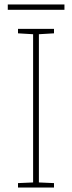

<svg xmlns="http://www.w3.org/2000/svg" viewBox="-20 -844 323 864"><path d="M223 0H61V-20L129 -23V-690L61 -694V-714H223V-694L155 -690V-23L223 -20ZM270 -824V-800H15V-824Z"/></svg>

Font: Noto Sans Oriya Thin
Style: Regular
Weight: 100
Designer: Amélie Bonet and Sol Matas
Foundry: Google LLC
Version: Version 2.006; ttfautohint (v1.8.4.7-5d5b)